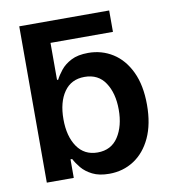

<svg xmlns="http://www.w3.org/2000/svg" viewBox="-82 -800 788 880"><g transform="rotate(-10 311.5 -359.5)"><path d="M356 9.8Q309.1 9.8 278.1 -5.9Q247.1 -21.5 228.5 -43.9Q210 -66.4 199.7 -86.4H191.9V0H66.4V-727.5H484.9V-627.9H194.3V-455.6H199.7Q209.5 -475.1 227.5 -497.8Q245.6 -520.5 276.6 -536.6Q307.6 -552.7 356 -552.7Q418.9 -552.7 470 -520.5Q521 -488.3 550.8 -425.5Q580.6 -362.8 580.6 -272Q580.6 -182.1 551.3 -119.1Q522 -56.2 471.2 -23.2Q420.4 9.8 356 9.8ZM320.3 -95.7Q383.8 -95.7 416.5 -145.8Q449.2 -195.8 449.2 -272.5Q449.2 -348.6 416.7 -397.9Q384.3 -447.3 320.3 -447.3Q258.3 -447.3 225.1 -399.7Q191.9 -352.1 191.9 -272.5Q191.9 -193.4 225.3 -144.5Q258.8 -95.7 320.3 -95.7Z"/></g></svg>

Font: Inter Semi Bold
Style: Regular
Weight: 600
Designer: Rasmus Andersson
Foundry: rsms
Version: Version 4.000;git-e0f93cc